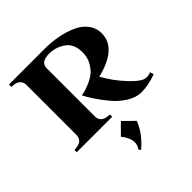

<svg xmlns="http://www.w3.org/2000/svg" viewBox="-205 -669 1052 1052"><g transform="rotate(-45 321.5 -142.5)"><path d="M623 -26 629 -4Q567 19 512 19Q472 19 430 -7Q388 -33 356 -72Q324 -111 302.5 -143.5Q281 -176 269 -201Q276 -202 287.5 -204Q299 -206 328 -217.5Q357 -229 379.5 -245Q402 -261 420.5 -292.5Q439 -324 439 -364Q439 -430 397 -459.5Q355 -489 304 -489Q238 -489 238 -442V-69Q238 -18 304 -18V0H29V-18Q95 -18 95 -69V-458Q95 -477 80 -491.5Q65 -506 29 -506V-525H304Q359 -525 408 -515.5Q457 -506 498 -487.5Q539 -469 563 -437Q587 -405 587 -364Q587 -249 409 -205Q448 -135 503 -77Q558 -19 589 -19Q606 -19 623 -26ZM288 240 278 229Q315 179 260 111L321 50L383 111Q358 180 288 240Z"/></g></svg>

Font: Uncial Antiqua
Style: Regular
Weight: 400
Designer: Astigmatic (AOETI)
Foundry: Astigmatic (AOETI)
Version: Version 1.000